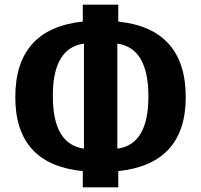

<svg xmlns="http://www.w3.org/2000/svg" viewBox="-20 -740 867 828"><path d="M337 -2Q46 -31 46 -321Q46 -616 337 -647V-720H490V-647Q781 -616 781 -321Q781 -33 490 -2V68H337ZM620 -324Q620 -533 486 -552V-99Q620 -116 620 -324ZM342 -99V-552Q212 -534 208 -340V-324Q208 -118 342 -99Z"/></svg>

Font: cwTeXHei
Style: Medium
Weight: 500
Version: Version 1.17